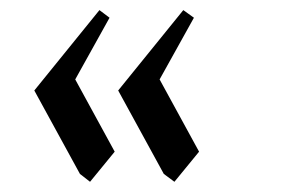

<svg xmlns="http://www.w3.org/2000/svg" viewBox="-20 -477 567 380"><path d="M47.9 -297.9 176.8 -457 196.8 -441.9 128.9 -319.8 207 -176.8 158.2 -117.2 138.2 -132.8ZM213.9 -297.9 342.8 -457 363.8 -441.9 295.9 -319.8 374 -176.8 325.2 -117.2 304.2 -132.8Z"/></svg>

Font: Dehuti Alt
Style: Book
Weight: 400
Version: Version 1.2